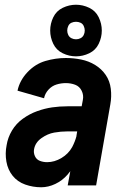

<svg xmlns="http://www.w3.org/2000/svg" viewBox="-20 -783 540 811"><path d="M301 -545Q272 -545 245 -558Q218 -571 205 -598Q192 -625 192 -654Q192 -683 205 -710Q218 -737 245 -750Q272 -763 301 -763Q330 -763 357 -750Q384 -737 397 -710Q410 -683 410 -654Q410 -625 397 -598Q384 -571 357 -558Q330 -545 301 -545ZM301 -617Q311 -617 320 -621.5Q329 -626 333.5 -635Q338 -644 338 -654Q338 -664 333.5 -673.5Q329 -683 320 -687Q311 -691 301 -691Q291 -691 282 -687Q273 -683 268.5 -673.5Q264 -664 264 -654Q264 -644 268.5 -635Q273 -626 282 -621.5Q291 -617 301 -617ZM154 8Q119 8 86.5 -3.5Q54 -15 33.5 -40.5Q13 -66 7 -100.5Q1 -135 8 -170Q13 -202 30.5 -231.5Q48 -261 76.5 -281.5Q105 -302 137 -313.5Q169 -325 200.5 -329.5Q232 -334 265 -334H325L330 -361Q334 -381 325 -399.5Q316 -418 297.5 -425Q279 -432 258 -432Q238 -432 218.5 -426Q199 -420 184.5 -404Q170 -388 166 -368L54 -400Q63 -443 96 -478Q129 -513 172 -525.5Q215 -538 258 -538Q291 -538 323 -531.5Q355 -525 382 -508.5Q409 -492 426.5 -466.5Q444 -441 448 -408Q452 -375 446 -342L386 0H266L277 -60Q271 -52 265 -45Q243 -20 213.5 -6Q184 8 154 8ZM179 -98Q210 -98 239.5 -115.5Q269 -133 285 -162Q297 -185 303 -208V-210L306 -228H265Q237 -228 209 -223Q181 -218 155 -199.5Q129 -181 124 -153Q121 -138 127.5 -123.5Q134 -109 148.5 -103.5Q163 -98 179 -98Z"/></svg>

Font: Iosevka SS08
Style: Bold Italic
Weight: 700
Italic angle: -10°
Monospace: yes
Designer: Belleve Invis
Foundry: Belleve Invis
Version: 2.1.0; ttfautohint (v1.8.2)